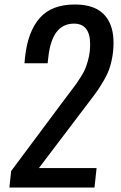

<svg xmlns="http://www.w3.org/2000/svg" viewBox="-20 -838 540 858"><path d="M22 0 29.8 -73.7 270.5 -396.5Q277.3 -405.8 295.9 -430.2Q314.5 -454.6 321.3 -464.1Q328.1 -473.6 341.6 -494.9Q355 -516.1 360.8 -530.5Q366.7 -544.9 372.8 -566.2Q378.9 -587.4 381.3 -609.9Q382.8 -626 382.8 -640.1Q382.8 -732.4 310.5 -732.4Q211.9 -732.4 195.8 -581.1L194.3 -568.4Q192.9 -555.7 192.9 -555.2H89.4L91.8 -581.5Q104 -696.3 157.2 -757.1Q210.4 -817.9 314 -817.9Q410.2 -818.4 453.1 -763.7Q487.8 -719.7 487.3 -645.5Q487.3 -627.9 485.4 -608.4Q481.4 -572.8 472.4 -542.5Q463.4 -512.2 446 -482.2Q428.7 -452.1 416 -433.8Q403.3 -415.5 377.4 -381.8Q373 -376.5 371.1 -373.5L153.8 -86.9H411.6L402.3 0Z"/></svg>

Font: Oswald
Style: Regular
Weight: 400
Designer: Vernon Adams
Foundry: Vernon Adams
Version: 3.0; ttfautohint (v0.94.23-7a4d-dirty) -l 8 -r 50 -G 200 -x 